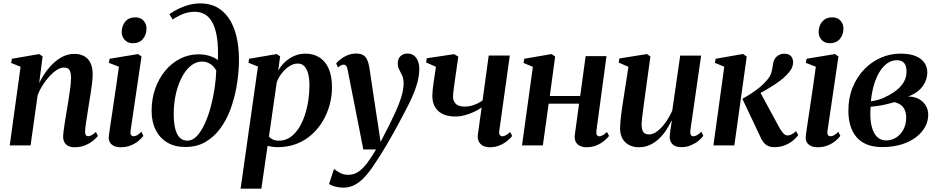

<svg xmlns="http://www.w3.org/2000/svg" viewBox="-20 -851 5490 1124"><path d="M209.5 -365.5Q225.5 -398 247.2 -428.5Q269 -459 295.2 -483.2Q321.5 -507.5 351.5 -521.5Q381.5 -535.5 414.5 -535.5Q467 -535.5 494.8 -504.8Q522.5 -474 522.5 -415Q522.5 -393.5 519 -364.5Q515.5 -335.5 510.5 -303.5Q505.5 -271.5 500.5 -241.5Q496.5 -214 491.5 -183.8Q486.5 -153.5 482.8 -127Q479 -100.5 478 -83Q478 -66 482.8 -59.8Q487.5 -53.5 495 -53.5Q504.5 -53.5 515.8 -59.2Q527 -65 541.5 -79L553 -55Q544 -43.5 525.5 -28Q507 -12.5 479.5 -0.8Q452 11 415.5 11Q395 11 380 3.5Q365 -4 357.2 -18Q349.5 -32 349.5 -53Q350 -64 352.2 -83Q354.5 -102 358.2 -125.8Q362 -149.5 366 -174.5Q370 -199.5 374 -222.5Q378 -246.5 381.8 -270.8Q385.5 -295 388.8 -317.8Q392 -340.5 394 -360.2Q396 -380 396 -395Q395.5 -417 391.5 -430.2Q387.5 -443.5 378.5 -449.5Q369.5 -455.5 353.5 -455.5Q335 -455.5 313.5 -442Q292 -428.5 270.8 -405.8Q249.5 -383 231 -354.2Q212.5 -325.5 200.5 -295L159 0H37L100.5 -460L45.5 -482.5L49.5 -507L209 -534.5L229.5 -521Z M686 11Q664.5 11 648 3.8Q631.5 -3.5 623 -18.5Q614.5 -33.5 617.5 -57.5Q619 -70 623.2 -99.2Q627.5 -128.5 633.8 -169.8Q640 -211 647.2 -259.8Q654.5 -308.5 662 -360Q669.5 -411.5 676 -460.5L617.5 -483L622 -507L788 -534.5L808.5 -520.5L744.5 -86.5Q742 -68 747.2 -60.8Q752.5 -53.5 761.5 -53.5Q772 -53.5 782.2 -59Q792.5 -64.5 808 -79.5L819.5 -55.5Q809.5 -42 791.2 -26.5Q773 -11 746.5 0Q720 11 686 11ZM757.5 -598Q727.5 -598 709.8 -617.8Q692 -637.5 692.5 -664.5Q693 -701 714 -725.2Q735 -749.5 771 -749.5Q804 -749.5 821 -729.5Q838 -709.5 837.5 -684Q837.5 -648 816.8 -623Q796 -598 757.5 -598Z M1065 9.5Q1003.5 9.5 959.5 -16.5Q915.5 -42.5 891.5 -90.2Q867.5 -138 867.5 -202.5Q867.5 -270.5 888.2 -330.5Q909 -390.5 946.5 -436Q984 -481.5 1034.2 -507.2Q1084.5 -533 1143 -533Q1177.5 -533 1208.2 -523.2Q1239 -513.5 1255.5 -499Q1258.5 -577 1250.2 -631Q1242 -685 1224 -718.2Q1206 -751.5 1179.8 -766.8Q1153.5 -782 1120 -782Q1088.5 -782 1058 -771.5Q1027.5 -761 991 -737L971.5 -768Q997.5 -786.5 1027.5 -800.8Q1057.5 -815 1088.8 -823Q1120 -831 1151.5 -831Q1215 -831 1259.2 -803Q1303.5 -775 1330.8 -726Q1358 -677 1369.5 -612.5Q1381 -548 1378.5 -474.5Q1376.5 -409.5 1364.2 -341.2Q1352 -273 1328.8 -210.2Q1305.5 -147.5 1269 -98Q1232.5 -48.5 1182 -19.5Q1131.5 9.5 1065 9.5ZM1077.5 -27.5Q1106.5 -27.5 1131.8 -53.8Q1157 -80 1177.5 -124Q1198 -168 1212.8 -221.8Q1227.5 -275.5 1236 -331.8Q1244.5 -388 1246 -438Q1239 -452 1227 -464Q1215 -476 1199 -483.2Q1183 -490.5 1162.5 -490.5Q1134.5 -490.5 1109.2 -474.5Q1084 -458.5 1063.5 -429.5Q1043 -400.5 1028 -362Q1013 -323.5 1005 -278.2Q997 -233 997 -184.5Q997 -133.5 1005.5 -98.5Q1014 -63.5 1032 -45.5Q1050 -27.5 1077.5 -27.5Z M1388.5 253.5 1490 -461.5 1434.5 -483.5 1438.5 -507 1600 -534.5 1620 -521 1608.5 -437Q1624 -465 1648.2 -487.8Q1672.5 -510.5 1703 -523.8Q1733.5 -537 1767 -537Q1816.5 -537 1851.5 -514Q1886.5 -491 1905 -447.2Q1923.5 -403.5 1923.5 -340.5Q1923.5 -288 1909.8 -237.2Q1896 -186.5 1869.5 -141.8Q1843 -97 1804.5 -62.8Q1766 -28.5 1716 -9Q1666 10.5 1605 10.5Q1591 10.5 1575.8 8.5Q1560.5 6.5 1546.5 3L1510 253.5ZM1554.5 -51.5Q1563.5 -40.5 1577.8 -34Q1592 -27.5 1613 -27.5Q1649.5 -27.5 1678.5 -47.2Q1707.5 -67 1728.8 -100.2Q1750 -133.5 1764 -175.5Q1778 -217.5 1784.8 -262.8Q1791.5 -308 1791.5 -350.5Q1791.5 -391 1784 -419.5Q1776.5 -448 1761.5 -463.5Q1746.5 -479 1722.5 -479Q1698 -479 1673.2 -462.8Q1648.5 -446.5 1629 -421.5Q1609.5 -396.5 1600 -369Z M2015.5 -440.5Q2012 -458.5 2006.5 -465.5Q2001 -472.5 1992.5 -472.5Q1984 -472.5 1976 -468.2Q1968 -464 1958.5 -456L1948 -480Q1957.5 -492 1974.8 -505.2Q1992 -518.5 2015 -528Q2038 -537.5 2064.5 -537.5Q2090.5 -537.5 2106 -528.2Q2121.5 -519 2129.5 -501Q2137.5 -483 2142 -457.5Q2147.5 -421 2153.8 -379.2Q2160 -337.5 2166.5 -293.5Q2173 -249.5 2179.8 -206Q2186.5 -162.5 2192.5 -123L2208 -20L2259.5 -120Q2280 -162 2295.8 -196.8Q2311.5 -231.5 2322 -261Q2332.5 -290.5 2337.8 -316.2Q2343 -342 2343 -365.5Q2342.5 -391 2334 -409.2Q2325.5 -427.5 2317 -444.2Q2308.5 -461 2308.5 -481.5Q2308.5 -506.5 2324.2 -522Q2340 -537.5 2364.5 -537.5Q2388.5 -537.5 2404 -525.2Q2419.5 -513 2427 -492.5Q2434.5 -472 2434.5 -447Q2434.5 -407 2422.5 -364.5Q2410.5 -322 2390.5 -278Q2370.5 -234 2345.5 -188Q2330 -158 2313.2 -127Q2296.5 -96 2279.2 -65.2Q2262 -34.5 2244 -4Q2226 26.5 2208 55.5Q2190 84.5 2171 112Q2143.5 154 2115.5 184.5Q2087.5 215 2056.8 231.2Q2026 247.5 1990 247.5Q1965 247.5 1943 241.5Q1921 235.5 1906 226.5L1935.5 138Q1946 147 1968.2 159.8Q1990.5 172.5 2019.5 172.5Q2051.5 172.5 2078 154.5Q2104.5 136.5 2129.5 103.2Q2154.5 70 2181.5 24H2107Z M2663 -519.5 2639 -352.5Q2638 -343.5 2636.2 -330.5Q2634.5 -317.5 2633.2 -305.2Q2632 -293 2632 -284.5Q2632.5 -258.5 2648.8 -242.8Q2665 -227 2700.5 -227Q2729 -227 2756.8 -237.5Q2784.5 -248 2805 -263L2841 -526H2964.5L2903 -86Q2900.5 -67.5 2906.2 -60.2Q2912 -53 2919.5 -53Q2928.5 -53 2940.2 -58.5Q2952 -64 2966.5 -78.5L2978.5 -55Q2968 -41.5 2949.5 -26.2Q2931 -11 2905 0Q2879 11 2847 11Q2822.5 11 2806 1.5Q2789.5 -8 2782 -24.5Q2774.5 -41 2777.5 -63L2799.5 -221.5Q2780.5 -208 2754.8 -196Q2729 -184 2701 -176.5Q2673 -169 2646 -169Q2580.5 -169 2545.8 -201Q2511 -233 2511 -290Q2511 -305 2513 -324.5Q2515 -344 2517.8 -363.8Q2520.5 -383.5 2523 -399.5L2532 -460L2474.5 -485.5L2478.5 -510L2638.5 -534Z M3471.5 -86Q3469.5 -67.5 3474.5 -60.2Q3479.5 -53 3487 -53Q3496 -53 3507.2 -58.5Q3518.5 -64 3533.5 -78.5L3545.5 -55Q3536 -43 3518 -27.5Q3500 -12 3473.5 -0.5Q3447 11 3412 11Q3392.5 11 3376 3.5Q3359.5 -4 3350.5 -20.8Q3341.5 -37.5 3345.5 -65L3370 -244H3192L3158 0H3036L3099.5 -459.5L3045 -482.5L3049 -507L3208.5 -534.5L3230 -520L3198.5 -289H3376.5L3408.5 -522.5H3530.5Z M3720.5 11Q3688 11 3663 -1.8Q3638 -14.5 3624 -39.5Q3610 -64.5 3610 -101Q3610 -116 3612 -138.5Q3614 -161 3617.2 -186.2Q3620.5 -211.5 3624 -235.2Q3627.5 -259 3630.5 -276.5L3659 -460L3602 -484.5L3606.5 -509L3767.5 -534.5L3787.5 -520.5L3755 -283Q3752.5 -263.5 3749.2 -240.2Q3746 -217 3743 -194.2Q3740 -171.5 3738 -152.8Q3736 -134 3736 -123.5Q3736 -102.5 3740.5 -89.5Q3745 -76.5 3754.8 -70.2Q3764.5 -64 3780 -64Q3804 -64 3829.2 -83.8Q3854.5 -103.5 3877 -135.5Q3899.5 -167.5 3915.5 -203.5L3962 -525.5H4084.5L4021.5 -88Q4019.5 -70.5 4024.2 -61.8Q4029 -53 4038.5 -53Q4048 -53 4060 -59.5Q4072 -66 4086 -80L4097.5 -56Q4088 -42 4069.2 -26.8Q4050.5 -11.5 4025 -0.5Q3999.5 10.5 3969.5 10.5Q3933 10.5 3917 -6.5Q3901 -23.5 3900.5 -49Q3900.5 -53 3901.5 -63.8Q3902.5 -74.5 3904.5 -88.5Q3906.5 -102.5 3908.8 -117.2Q3911 -132 3913 -143.5L3911 -144Q3896.5 -114 3877.8 -86Q3859 -58 3835 -36.2Q3811 -14.5 3782.5 -1.8Q3754 11 3720.5 11Z M4156.5 0 4220 -460.5 4165 -483 4169.5 -507 4330 -535 4351.5 -520 4279 0ZM4513 10.5Q4490 10.5 4474.2 2.5Q4458.5 -5.5 4447.2 -21.5Q4436 -37.5 4426 -61L4326 -272.5Q4357 -290 4382 -306.5Q4407 -323 4427.8 -340.2Q4448.5 -357.5 4466 -377.5Q4488.5 -401 4495.8 -426.8Q4503 -452.5 4505 -472.5Q4507.5 -494 4517 -508.2Q4526.5 -522.5 4540.8 -529.5Q4555 -536.5 4570 -536.5Q4599 -536.5 4610.8 -522Q4622.5 -507.5 4623 -488Q4623 -465.5 4611.8 -446.2Q4600.5 -427 4583 -410.5Q4568 -394 4543.2 -375.8Q4518.5 -357.5 4489.5 -339.8Q4460.5 -322 4432 -307Q4403.5 -292 4380 -282L4424.5 -321.5L4540.5 -107.5Q4553 -84.5 4565 -71.2Q4577 -58 4591 -58Q4601 -58 4613.8 -64Q4626.5 -70 4640 -83.5L4653 -60Q4643 -45.5 4623.2 -29Q4603.5 -12.5 4575.8 -1Q4548 10.5 4513 10.5Z M4766 11Q4744.5 11 4728 3.8Q4711.5 -3.5 4703 -18.5Q4694.5 -33.5 4697.5 -57.5Q4699 -70 4703.2 -99.2Q4707.5 -128.5 4713.8 -169.8Q4720 -211 4727.2 -259.8Q4734.5 -308.5 4742 -360Q4749.5 -411.5 4756 -460.5L4697.5 -483L4702 -507L4868 -534.5L4888.5 -520.5L4824.5 -86.5Q4822 -68 4827.2 -60.8Q4832.5 -53.5 4841.5 -53.5Q4852 -53.5 4862.2 -59Q4872.5 -64.5 4888 -79.5L4899.5 -55.5Q4889.5 -42 4871.2 -26.5Q4853 -11 4826.5 0Q4800 11 4766 11ZM4837.5 -598Q4807.5 -598 4789.8 -617.8Q4772 -637.5 4772.5 -664.5Q4773 -701 4794 -725.2Q4815 -749.5 4851 -749.5Q4884 -749.5 4901 -729.5Q4918 -709.5 4917.5 -684Q4917.5 -648 4896.8 -623Q4876 -598 4837.5 -598Z M5144.5 10Q5093.5 10 5056.2 -4.8Q5019 -19.5 4994.8 -47.5Q4970.5 -75.5 4958.5 -114.8Q4946.5 -154 4946.5 -202.5Q4946.5 -278.5 4971.8 -340Q4997 -401.5 5040 -445.8Q5083 -490 5137.5 -513.5Q5192 -537 5250 -537Q5307.5 -537 5342.2 -521.8Q5377 -506.5 5392.8 -481.8Q5408.5 -457 5408.5 -428.5Q5408.5 -397 5395.5 -369.5Q5382.5 -342 5357.5 -320.5Q5332.5 -299 5296 -286Q5331.5 -286 5358 -272Q5384.5 -258 5399.2 -233.8Q5414 -209.5 5414 -178.5Q5414 -141 5395 -107Q5376 -73 5340.8 -46.5Q5305.5 -20 5255.8 -5Q5206 10 5144.5 10ZM5167.5 -29Q5200 -29 5226.2 -45.8Q5252.5 -62.5 5268.5 -92.2Q5284.5 -122 5285 -160.5Q5285 -188.5 5276.5 -207.5Q5268 -226.5 5252.2 -237.5Q5236.5 -248.5 5215.5 -253Q5206 -250.5 5193.5 -247Q5181 -243.5 5166.5 -240Q5152 -236.5 5135.5 -233.5Q5122.5 -231.5 5108 -229.5Q5093.5 -227.5 5077 -226Q5076 -216 5075.5 -204.8Q5075 -193.5 5075 -180.5Q5075 -138.5 5084.8 -104Q5094.5 -69.5 5115 -49.2Q5135.5 -29 5167.5 -29ZM5078.5 -258Q5100.5 -261 5119.8 -266.5Q5139 -272 5155.5 -279.5Q5172 -287 5185.5 -294.5Q5215.5 -311 5238.2 -331.2Q5261 -351.5 5274 -376.5Q5287 -401.5 5287 -431.5Q5287 -465 5273.2 -481.8Q5259.5 -498.5 5231 -498.5Q5199.5 -498.5 5173.5 -479.8Q5147.5 -461 5127.8 -428.2Q5108 -395.5 5095.5 -351.8Q5083 -308 5078.5 -258Z"/></svg>

Font: Merriweather 96pt SemiBold
Style: Italic
Weight: 600
Italic angle: -7.8°
Version: Version 2.101